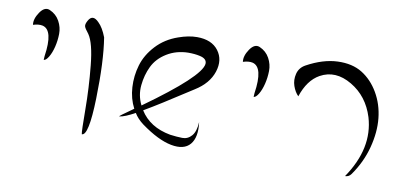

<svg xmlns="http://www.w3.org/2000/svg" viewBox="-56 -912 1799 853"><g transform="rotate(10 844.0 -485.5)"><path d="M47 -666Q43 -692 64 -723Q85 -754 109 -744Q139 -731 154 -703.5Q169 -676 168.5 -646Q168 -616 161 -587.5Q154 -559 142.5 -540Q131 -521 121 -521L122 -538Q140 -658 90 -670Q72 -674 47 -666Z M296 -669Q278 -691 276 -700.5Q274 -710 283 -726Q301 -759 331 -728Q352 -708 368 -666Q385 -561 380.5 -392Q376 -223 345 -225Q342 -237 341.5 -335Q341 -433 331 -533Q321 -633 296 -669Z M775 -739Q841 -739 871.5 -698.5Q902 -658 884 -602.5Q866 -547 805 -509Q801 -507 760.5 -480.5Q720 -454 675.5 -426Q631 -398 595 -377Q638 -308 732 -291Q762 -287 787 -286.5Q812 -286 829.5 -306Q847 -326 849 -369Q858 -301 830.5 -268.5Q803 -236 743.5 -247.5Q684 -259 607 -315Q580 -335 565 -360Q520 -335 496 -332Q491 -331 506 -342Q516 -349 555 -377Q533 -419 530 -470Q527 -521 541.5 -570Q556 -619 595 -661Q634 -703 692 -723Q737 -739 775 -739ZM748 -664Q694 -663 652 -637Q610 -611 591 -571.5Q572 -532 567.5 -485.5Q563 -439 584 -397Q826 -570 832 -628Q834 -652 800 -659Q778 -664 748 -664Z M994 -666Q990 -692 1011 -723Q1032 -754 1056 -744Q1086 -731 1101 -703.5Q1116 -676 1115.5 -646Q1115 -616 1108 -587.5Q1101 -559 1089.5 -540Q1078 -521 1068 -521L1069 -538Q1087 -658 1037 -670Q1019 -674 994 -666Z M1270 -698Q1343 -738 1409 -740.5Q1475 -743 1520 -715Q1565 -687 1594.5 -636.5Q1624 -586 1630.5 -524Q1637 -462 1618.5 -391.5Q1600 -321 1556 -259Q1546 -245 1529 -245Q1626 -387 1586 -521Q1558 -611 1483 -655Q1407 -700 1340 -663Q1288 -634 1263 -558Q1247 -574 1238 -600Q1229 -626 1236 -654.5Q1243 -683 1270 -698Z"/></g></svg>

Font: YamSuf
Style: Regular
Weight: 400
Version: Version 1.1